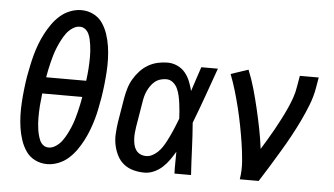

<svg xmlns="http://www.w3.org/2000/svg" viewBox="-52 -829 1603 922"><g transform="rotate(5 750.0 -367.5)"><path d="M204 8Q173 8 146 -5.5Q119 -19 102.5 -43Q86 -67 76.5 -95.5Q67 -124 62.5 -153.5Q58 -183 57 -214Q56 -245 58 -276.5Q60 -308 63.5 -339.5Q67 -371 72 -402Q77 -429 82.5 -455.5Q88 -482 95 -508Q102 -534 112 -560.5Q122 -587 135 -612Q148 -637 164.5 -660.5Q181 -684 202.5 -703Q224 -722 251 -732.5Q278 -743 305 -743Q336 -743 363 -729.5Q390 -716 406.5 -692Q423 -668 432.5 -639.5Q442 -611 446.5 -581.5Q451 -552 452 -521Q453 -490 451 -458.5Q449 -427 445.5 -395.5Q442 -364 437 -333Q432 -306 427 -279.5Q422 -253 414.5 -227Q407 -201 397 -174.5Q387 -148 374 -123Q361 -98 344.5 -74.5Q328 -51 306.5 -32Q285 -13 258 -2.5Q231 8 204 8ZM357 -407Q359 -422 360.5 -436.5Q362 -451 363 -465.5Q364 -480 364.5 -494.5Q365 -509 365 -523.5Q365 -538 364 -552Q363 -566 361 -580Q359 -594 356 -607.5Q353 -621 347 -633.5Q341 -646 330 -654.5Q319 -663 304 -663Q286 -663 268.5 -651Q251 -639 239.5 -623Q228 -607 219 -589.5Q210 -572 202.5 -554Q195 -536 189.5 -518Q184 -500 179.5 -481.5Q175 -463 171 -444.5Q167 -426 164 -407ZM205 -72Q223 -72 240.5 -84Q258 -96 269.5 -112Q281 -128 290 -145.5Q299 -163 306.5 -181Q314 -199 319.5 -217Q325 -235 329.5 -253.5Q334 -272 338 -290.5Q342 -309 345 -328H152Q151 -313 149 -298.5Q147 -284 146 -269.5Q145 -255 144.5 -240.5Q144 -226 144 -211.5Q144 -197 145 -183Q146 -169 148 -155Q150 -141 153.5 -127.5Q157 -114 162.5 -101.5Q168 -89 179 -80.5Q190 -72 205 -72Z M674 8Q646 8 620 1Q594 -6 574 -22Q554 -38 542 -61.5Q530 -85 524.5 -111Q519 -137 520.5 -165Q522 -193 526 -221L546 -341Q550 -364 557 -387.5Q564 -411 576.5 -432.5Q589 -454 606.5 -473Q624 -492 645.5 -504.5Q667 -517 691 -522.5Q715 -528 739 -528Q764 -528 786.5 -517.5Q809 -507 824 -489Q839 -471 848 -448.5Q857 -426 863 -402Q873 -432 882.5 -461.5Q892 -491 902 -520H982Q958 -453 934 -385.5Q910 -318 884 -251Q889 -188 891.5 -125.5Q894 -63 898 0H818Q817 -26 817.5 -52.5Q818 -79 818 -105Q806 -85 792 -65Q778 -45 760 -28.5Q742 -12 719.5 -2Q697 8 674 8ZM675 -72Q690 -72 704.5 -79.5Q719 -87 730.5 -98Q742 -109 751 -122.5Q760 -136 767.5 -150Q775 -164 781.5 -178Q788 -192 794.5 -206.5Q801 -221 806.5 -235.5Q812 -250 818 -265Q817 -284 815.5 -302.5Q814 -321 811.5 -339Q809 -357 805 -375Q801 -393 793.5 -409Q786 -425 772 -436.5Q758 -448 739 -448Q725 -448 710.5 -443.5Q696 -439 684.5 -429.5Q673 -420 664.5 -407.5Q656 -395 650 -382Q644 -369 640.5 -355Q637 -341 635 -327L615 -207Q613 -193 611.5 -178Q610 -163 611 -148.5Q612 -134 615 -120.5Q618 -107 626 -95.5Q634 -84 647 -78Q660 -72 675 -72Z M1133 0Q1140 -44 1136.5 -87.5Q1133 -131 1126.5 -173Q1120 -215 1112 -256.5Q1104 -298 1094 -339Q1084 -380 1072 -420.5Q1060 -461 1045 -500L1129 -528Q1147 -484 1160 -438Q1173 -392 1184 -345Q1195 -298 1204.5 -250.5Q1214 -203 1220 -154Q1235 -179 1250.5 -204.5Q1266 -230 1280 -255.5Q1294 -281 1307.5 -307Q1321 -333 1333 -359.5Q1345 -386 1354.5 -413Q1364 -440 1368 -468L1377 -520H1468L1459 -468Q1452 -427 1436 -386Q1420 -345 1401 -305.5Q1382 -266 1361 -227.5Q1340 -189 1317 -151Q1294 -113 1271 -75Q1248 -37 1224 0Z"/></g></svg>

Font: Iosevka Medium
Style: Italic
Weight: 500
Italic angle: -9°
Monospace: yes
Designer: Belleve Invis
Foundry: Belleve Invis
Version: Version 32.5.0; ttfautohint (v1.8.4)